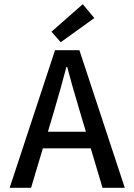

<svg xmlns="http://www.w3.org/2000/svg" viewBox="-20 -894 640 914"><path d="M235 -357 208 -267H389L362 -357Q316 -511 300 -575H296Q273 -486 235 -357ZM26 0 242 -655H358L574 0H468L412 -188H184L128 0ZM269 -693 225 -743 374 -874 429 -808Z"/></svg>

Font: TypoPRO Source Code Pro
Style: Regular
Weight: 500
Monospace: yes
Designer: Paul D. Hunt, Teo Tuominen
Foundry: Adobe Systems Incorporated
Version: Version 2.010;PS 1.0;hotconv 1.0.84;makeotf.lib2.5.63406